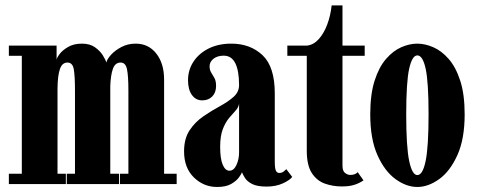

<svg xmlns="http://www.w3.org/2000/svg" viewBox="-20 -696 1805 726"><path d="M13.5 0V-39H62.5V-485H13.5V-523.5H194V-469.5Q194 -476 204.8 -490.8Q215.5 -505.5 237 -518.2Q258.5 -531 290 -531Q320 -531 339.2 -517.2Q358.5 -503.5 369 -486.5Q379.5 -469.5 382 -459.5Q385 -472.5 400 -489Q415 -505.5 439 -518.2Q463 -531 493 -531Q541.5 -531 571 -493.5Q600.5 -456 600.5 -395V-39H648V0H433.5V-39H465.5V-352.5Q465.5 -409 460.2 -434.2Q455 -459.5 436 -459.5Q415.5 -459.5 407 -436Q398.5 -412.5 397 -370.5V-39H430V0H232.5V-39H263.5V-352.5Q263.5 -409 259 -434.2Q254.5 -459.5 235 -459.5Q215 -459.5 206.5 -434.8Q198 -410 197.5 -362V-39H229V0Z M801 11Q750 11 713 -25.2Q676 -61.5 676 -123.5Q676 -172 697 -203.5Q718 -235 749 -256.2Q780 -277.5 811 -294.2Q842 -311 863 -329.5Q884 -348 884 -374.5Q884 -428 869.8 -456.8Q855.5 -485.5 826 -485.5Q802 -485.5 787.2 -473.8Q772.5 -462 772.5 -445.5Q772.5 -431.5 778.5 -421.8Q784.5 -412 790.8 -401Q797 -390 797 -371Q797 -346 782.5 -331.2Q768 -316.5 744.5 -316.5Q720.5 -316.5 705.8 -336.8Q691 -357 691 -392.5Q691 -432 712 -463.5Q733 -495 769.8 -513Q806.5 -531 854.5 -531Q926.5 -531 972.8 -487.2Q1019 -443.5 1019 -343V-86.5Q1019 -60 1023 -51Q1027 -42 1036 -42Q1045.5 -42 1052.2 -47.2Q1059 -52.5 1062.5 -56.5L1085 -27Q1075.5 -14.5 1049.2 -2.5Q1023 9.5 988 9.5Q952.5 9.5 933.5 -0.2Q914.5 -10 906.5 -22.8Q898.5 -35.5 895 -44.5Q893 -38.5 883.5 -25.2Q874 -12 854.2 -0.5Q834.5 11 801 11ZM847.5 -50.5Q864 -50.5 874 -72Q884 -93.5 884 -120V-304Q882 -290 871 -278Q860 -266 846.2 -249.8Q832.5 -233.5 822.5 -207.8Q812.5 -182 812.5 -140.5Q812.5 -95.5 822.2 -73Q832 -50.5 847.5 -50.5Z M1272.5 9Q1238.5 9 1208.2 -1.8Q1178 -12.5 1159 -41.8Q1140 -71 1140 -126.5V-485H1066.5V-523.5H1140Q1165.5 -526 1185.2 -548Q1205 -570 1217.5 -603.8Q1230 -637.5 1234 -675.5H1275V-523.5H1359V-485H1275V-70Q1275 -49 1285 -41.8Q1295 -34.5 1304 -34.5Q1323.5 -34.5 1332.5 -45L1354.5 -14Q1339.5 -3.5 1320.2 2.8Q1301 9 1272.5 9Z M1558 11Q1516.5 11 1475.5 -18.8Q1434.5 -48.5 1407.2 -109.5Q1380 -170.5 1380 -263.5Q1380 -339.5 1396.5 -391Q1413 -442.5 1439.8 -473.2Q1466.5 -504 1497.5 -517.5Q1528.5 -531 1558 -531Q1587 -531 1618.2 -517.5Q1649.5 -504 1676.5 -473.2Q1703.5 -442.5 1720.2 -391Q1737 -339.5 1737 -263.5Q1737 -170.5 1709.5 -109.5Q1682 -48.5 1640.8 -18.8Q1599.5 11 1558 11ZM1558 -34Q1578.5 -34 1589.5 -87.5Q1600.5 -141 1600.5 -263.5Q1600.5 -386 1589.5 -436.2Q1578.5 -486.5 1558 -486.5Q1538.5 -486.5 1527.2 -436.2Q1516 -386 1516 -263.5Q1516 -141 1527.2 -87.5Q1538.5 -34 1558 -34Z"/></svg>

Font: Imbue 10pt ExtraBold
Style: Regular
Weight: 800
Designer: Tyler Finck
Foundry: Etcetera Type Company
Version: Version 1.102; ttfautohint (v1.8.3)